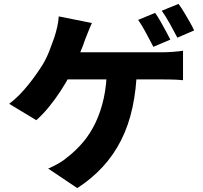

<svg xmlns="http://www.w3.org/2000/svg" viewBox="-20 -880 1040 984"><path d="M775 -814Q788 -796 802.5 -770.5Q817 -745 830.5 -720Q844 -695 853 -677L766 -640Q750 -670 729 -710Q708 -750 688 -778ZM895 -860Q909 -841 924 -816Q939 -791 953 -766.5Q967 -742 975 -724L889 -687Q873 -718 851 -757.5Q829 -797 809 -825ZM451 -762Q442 -743 432.5 -718.5Q423 -694 416 -677Q408 -652 394.5 -619.5Q381 -587 367 -555.5Q353 -524 340 -498Q320 -459 292 -416Q264 -373 232 -333.5Q200 -294 166 -264L27 -348Q54 -368 78.5 -393Q103 -418 125.5 -446Q148 -474 166.5 -500.5Q185 -527 200 -551Q220 -585 234 -622Q248 -659 258 -687Q267 -714 273.5 -743Q280 -772 281 -796ZM284 -612Q304 -612 339.5 -612Q375 -612 420 -612Q465 -612 514 -612Q563 -612 610.5 -612Q658 -612 699.5 -612Q741 -612 770.5 -612Q800 -612 811 -612Q831 -612 862 -614Q893 -616 918 -620V-469Q888 -472 858 -472.5Q828 -473 811 -473Q798 -473 760 -473Q722 -473 670 -473Q618 -473 559 -473Q500 -473 444.5 -473Q389 -473 343.5 -473Q298 -473 273 -473ZM682 -532Q679 -422 659 -329.5Q639 -237 600.5 -161Q562 -85 505.5 -24Q449 37 376 84L227 -16Q255 -28 281 -43Q307 -58 325 -74Q369 -108 405.5 -151Q442 -194 469 -250Q496 -306 511.5 -375.5Q527 -445 528 -532Z"/></svg>

Font: Noto Sans JP ExtraBold
Style: Regular
Weight: 800
Designer: Ryoko NISHIZUKA  (kana, bopomofo & ideographs); Paul D. Hunt (Latin, Greek & Cyrillic); Sandoll Communications , Soo-you
Foundry: Adobe
Version: Version 2.004-H2;hotconv 1.0.118;makeotfexe 2.5.65603